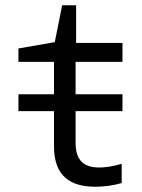

<svg xmlns="http://www.w3.org/2000/svg" viewBox="-20 -699 540 729"><path d="M50 -277H185V-143C185 -27 251 10 342 10C375 10 412 5 442 -4V-77C409 -67 379 -63 357 -63C296 -63 267 -92 267 -157V-277H445V-341H267V-464H445V-536H269V-679H216L188 -539L50 -515V-464H185V-341H50Z"/></svg>

Font: Noto Sans Mono ExtraCondensed
Style: Regular
Weight: 400
Width: 2
Designer: Monotype Design Team
Foundry: Monotype Imaging Inc.
Version: Version 2.014